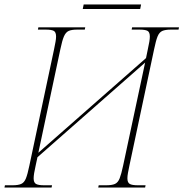

<svg xmlns="http://www.w3.org/2000/svg" viewBox="-39 -836 818 856"><path d="M-19 0 -17 -10H17Q42 -10 55.5 -16Q69 -22 76.5 -40.5Q84 -59 92 -98L202 -616Q206 -636 208.5 -649.5Q211 -663 211 -673Q211 -693 200.5 -698.5Q190 -704 165 -704H130L132 -714H341L339 -704H305Q280 -704 267 -698Q254 -692 246 -673.5Q238 -655 230 -616L132 -155L612 -577L620 -616Q629 -655 629 -673Q629 -693 618.5 -698.5Q608 -704 583 -704H548L550 -714H759L757 -704H723Q698 -704 684.5 -698Q671 -692 663.5 -673.5Q656 -655 648 -616L538 -98Q534 -79 531.5 -65Q529 -51 529 -41Q529 -22 539.5 -16Q550 -10 575 -10H610L608 0H399L401 -10H435Q460 -10 473.5 -16Q487 -22 494.5 -41Q502 -60 510 -98L608 -557L128 -135L120 -98Q111 -59 111 -41Q111 -22 121.5 -16Q132 -10 157 -10H193L191 0ZM330 -796 334 -816H590L586 -796Z"/></svg>

Font: Noto Serif Display SemiCondensed Thin
Style: Italic
Weight: 100
Width: 4
Italic angle: -12°
Designer: Monotype Design Team
Foundry: Monotype Imaging Inc.
Version: Version 2.009